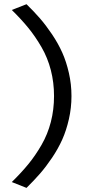

<svg xmlns="http://www.w3.org/2000/svg" viewBox="-20 -789 425 930"><path d="M108.4 121.1 37.1 92.8Q83.5 47.4 117.4 5.9Q151.4 -35.6 181.2 -87.2Q210.9 -138.7 226.3 -198.2Q241.7 -257.8 241.7 -323.7Q241.7 -389.6 226.3 -449.2Q210.9 -508.8 181.2 -560.3Q151.4 -611.8 117.4 -653.6Q83.5 -695.3 37.1 -740.7L108.4 -768.6Q144.5 -733.4 173.6 -700Q202.6 -666.5 232.2 -622.6Q261.7 -578.6 281.5 -534.4Q301.3 -490.2 313.7 -435.5Q326.2 -380.9 326.2 -323.7Q326.2 -266.6 313.7 -211.9Q301.3 -157.2 281.5 -113Q261.7 -68.8 232.2 -24.9Q202.6 19 173.6 52.2Q144.5 85.4 108.4 121.1Z"/></svg>

Font: Commissioner Flair
Style: Regular
Weight: 400
Designer: Kostas Bartsokas
Foundry: Kostas Bartsokas
Version: Version 1.000